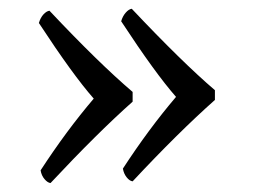

<svg xmlns="http://www.w3.org/2000/svg" viewBox="-20 -428 583 434"><path d="M257.8 -46.9Q315.9 -136.2 377.9 -209Q331.1 -262.2 253.9 -379.9Q257.3 -391.6 264.2 -399.4Q271 -407.2 277.8 -408.2Q391.6 -287.6 465.8 -224.1V-202.1Q382.3 -127.9 279.8 -18.1Q272.9 -19 266.4 -27.1Q259.8 -35.2 257.8 -46.9ZM71.8 -43Q129.9 -132.3 191.9 -205.1Q145 -258.3 67.9 -376Q71.3 -387.7 78.1 -395.3Q85 -402.8 91.8 -403.8Q203.1 -285.6 279.8 -220.2V-198.2Q199.2 -126.5 94.2 -14.2Q87.4 -15.1 80.6 -23.2Q73.7 -31.2 71.8 -43Z"/></svg>

Font: Linear Smooth Low Contrast
Style: Regular
Weight: 500
Designer: Philipp H. Poll, Flanker
Foundry: Philipp H. Poll, reworked by Flanker
Version: Version 1.010 | FøM Fix